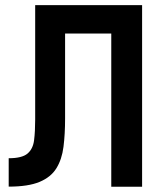

<svg xmlns="http://www.w3.org/2000/svg" viewBox="-20 -713 626 733"><path d="M13.2 -0.5V-108.9Q64 -108.9 85 -126.7Q106 -144.5 110.1 -177.7Q114.3 -210.9 114.3 -256.3V-257.8V-693.4H522.5V0H404.8V-585H228.5V-261.2Q228.5 -200.7 222.4 -152.6Q216.3 -104.5 195.3 -70.6Q174.3 -36.6 131.1 -18.6Q87.9 -0.5 13.2 -0.5Z"/></svg>

Font: Cascadia Code SemiBold
Style: Regular
Weight: 600
Monospace: yes
Designer: Aaron Bell
Foundry: Saja Typeworks
Version: Version 2404.023; ttfautohint (v1.8.4)